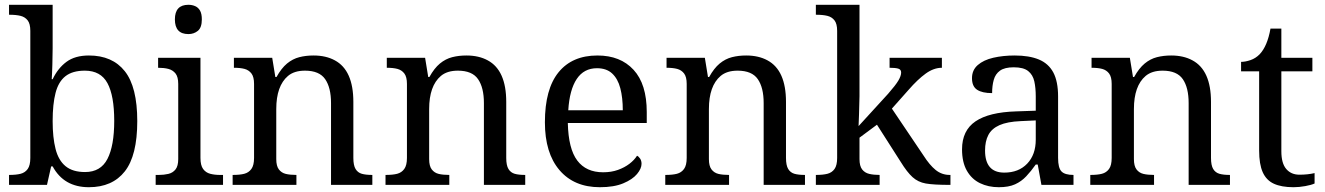

<svg xmlns="http://www.w3.org/2000/svg" viewBox="-20 -780 5589 810"><path d="M355 9.8Q249.5 9.8 202.1 -78.1H195.8L178.2 0H18.1V-42Q48.3 -42 67.1 -46.9Q85.9 -51.8 96.9 -67.1Q107.9 -82.5 107.9 -113.8V-649.9Q107.9 -679.7 96.7 -694.1Q85.4 -708.5 66.7 -713.1Q47.9 -717.8 18.1 -717.8V-759.8H202.1V-576.2Q202.1 -549.8 200.9 -507.6Q199.7 -465.3 198.2 -445.8H202.1Q224.1 -492.2 260.3 -519Q296.4 -545.9 355 -545.9Q454.1 -545.9 506.6 -479.5Q559.1 -413.1 559.1 -269Q559.1 -124 506.6 -57.1Q454.1 9.8 355 9.8ZM338.9 -54.2Q404.8 -54.2 433.3 -109.6Q461.9 -165 461.9 -270Q461.9 -376.5 433.3 -429.2Q404.8 -481.9 337.9 -481.9Q286.1 -481.9 256.3 -458.7Q226.6 -435.5 214.4 -388.2Q202.1 -340.8 202.1 -269Q202.1 -199.7 214.4 -151.6Q226.6 -103.5 256.6 -78.9Q286.6 -54.2 338.9 -54.2Z M774.9 -636.2Q717.8 -636.2 717.8 -698.2Q717.8 -759.8 774.9 -759.8Q790 -759.8 803.2 -754.2Q816.4 -748.5 824 -735.1Q831.5 -721.7 831.5 -698.2Q831.5 -663.6 814.7 -649.9Q797.9 -636.2 774.9 -636.2ZM920.9 0H636.7V-42H649.9Q671.9 -42 690.4 -46.4Q709 -50.8 720.5 -65.2Q731.9 -79.6 731.9 -108.9V-425.8Q731.9 -455.6 720.5 -470Q709 -484.4 690.4 -489.3Q671.9 -494.1 647 -494.1V-536.1H825.7V-113.8Q825.7 -82.5 836.9 -67.1Q848.1 -51.8 866.7 -46.9Q885.3 -42 907.7 -42H920.9Z M1550.8 0H1376.5V-345.2Q1376.5 -410.2 1351.8 -446Q1327.1 -481.9 1266.6 -481.9Q1221.2 -481.9 1194.8 -459.5Q1145.5 -417.5 1145.5 -319.8V-108.9Q1145.5 -79.6 1156.5 -65.2Q1167.5 -50.8 1185.5 -46.4Q1203.6 -42 1230.5 -42V0H961.4V-42Q992.2 -42 1010.7 -46.9Q1029.3 -51.8 1040.5 -67.1Q1051.8 -82.5 1051.8 -113.8V-425.8Q1051.8 -455.6 1040.8 -470Q1029.8 -484.4 1011.7 -489.3Q993.7 -494.1 966.8 -494.1V-536.1H1128.4L1141.6 -455.1H1146.5Q1167 -492.2 1190.9 -512Q1214.8 -531.7 1242.7 -538.8Q1270.5 -545.9 1302.7 -545.9Q1355 -545.9 1392.6 -525.4Q1470.7 -483.4 1470.7 -350.1V-113.8Q1470.7 -82.5 1480 -67.1Q1489.3 -51.8 1506.1 -46.9Q1522.9 -42 1550.8 -42Z M2195.8 0H2021.5V-345.2Q2021.5 -410.2 1996.8 -446Q1972.2 -481.9 1911.6 -481.9Q1866.2 -481.9 1839.8 -459.5Q1790.5 -417.5 1790.5 -319.8V-108.9Q1790.5 -79.6 1801.5 -65.2Q1812.5 -50.8 1830.6 -46.4Q1848.6 -42 1875.5 -42V0H1606.4V-42Q1637.2 -42 1655.8 -46.9Q1674.3 -51.8 1685.5 -67.1Q1696.8 -82.5 1696.8 -113.8V-425.8Q1696.8 -455.6 1685.8 -470Q1674.8 -484.4 1656.7 -489.3Q1638.7 -494.1 1611.8 -494.1V-536.1H1773.4L1786.6 -455.1H1791.5Q1812 -492.2 1835.9 -512Q1859.9 -531.7 1887.7 -538.8Q1915.5 -545.9 1947.8 -545.9Q2000 -545.9 2037.6 -525.4Q2115.7 -483.4 2115.7 -350.1V-113.8Q2115.7 -82.5 2125 -67.1Q2134.3 -51.8 2151.1 -46.9Q2168 -42 2195.8 -42Z M2510.7 9.8Q2401.9 9.8 2340.3 -62.3Q2278.8 -134.3 2278.8 -264.2Q2278.8 -404.3 2336.4 -475.1Q2394 -545.9 2500.5 -545.9Q2597.2 -545.9 2652.8 -485.6Q2708.5 -425.3 2708.5 -307.1V-261.2H2375.5Q2377.9 -152.3 2415.3 -102.8Q2452.6 -53.2 2524.4 -53.2Q2559.1 -53.2 2586.9 -63.2Q2614.7 -73.2 2635.3 -88.9Q2655.8 -104.5 2667.5 -123Q2674.8 -119.6 2680.7 -110.6Q2686.5 -101.6 2686.5 -88.9Q2686.5 -68.8 2667.5 -45.9Q2648.4 -22.9 2609.4 -6.6Q2570.3 9.8 2510.7 9.8ZM2607.4 -314.9Q2607.4 -368.2 2596.9 -408Q2586.4 -447.8 2562.5 -470Q2538.6 -492.2 2498.5 -492.2Q2443.4 -492.2 2413.1 -446.8Q2382.8 -401.4 2377.4 -314.9Z M3376 0H3201.7V-345.2Q3201.7 -410.2 3177 -446Q3152.3 -481.9 3091.8 -481.9Q3046.4 -481.9 3020 -459.5Q2970.7 -417.5 2970.7 -319.8V-108.9Q2970.7 -79.6 2981.7 -65.2Q2992.7 -50.8 3010.7 -46.4Q3028.8 -42 3055.7 -42V0H2786.6V-42Q2817.4 -42 2835.9 -46.9Q2854.5 -51.8 2865.7 -67.1Q2877 -82.5 2877 -113.8V-425.8Q2877 -455.6 2866 -470Q2855 -484.4 2836.9 -489.3Q2818.8 -494.1 2792 -494.1V-536.1H2953.6L2966.8 -455.1H2971.7Q2992.2 -492.2 3016.1 -512Q3040 -531.7 3067.9 -538.8Q3095.7 -545.9 3127.9 -545.9Q3180.2 -545.9 3217.8 -525.4Q3295.9 -483.4 3295.9 -350.1V-113.8Q3295.9 -82.5 3305.2 -67.1Q3314.5 -51.8 3331.3 -46.9Q3348.1 -42 3376 -42Z M3989.7 0Q3918 0 3885.5 -5.9Q3853 -11.7 3829.8 -32.7Q3806.6 -53.7 3779.8 -97.2L3679.7 -253.9L3606 -199.2V-108.9Q3606 -79.6 3617.2 -65.2Q3628.4 -50.8 3647.2 -46.4Q3666 -42 3690.9 -42V0H3421.9V-42Q3452.1 -42 3470.9 -46.9Q3489.7 -51.8 3500.7 -67.1Q3511.7 -82.5 3511.7 -113.8V-649.9Q3511.7 -679.7 3500.5 -694.1Q3489.3 -708.5 3470.5 -713.1Q3451.7 -717.8 3421.9 -717.8V-759.8H3606V-374Q3606 -350.6 3604 -297.4L3602.1 -248L3727.1 -384.8Q3758.3 -420.4 3770 -440.2Q3781.7 -460 3781.7 -474.1Q3781.7 -486.8 3769.5 -490.5Q3757.3 -494.1 3732.9 -494.1V-536.1H3953.6V-494.1Q3919.4 -494.1 3885.5 -469.7Q3851.6 -445.3 3813 -400.9L3742.7 -321.8L3876 -124Q3901.4 -84 3927.2 -63Q3953.1 -42 3986.8 -42H3989.7Z M4193.8 9.8Q4149.4 9.8 4114.3 -7.3Q4079.1 -24.4 4058.8 -60.1Q4038.6 -95.7 4038.6 -149.9Q4038.6 -229.5 4095.5 -268.1Q4152.3 -306.6 4266.6 -310.1L4349.6 -313V-373Q4349.6 -409.2 4343.5 -436.8Q4337.4 -464.4 4317.6 -480.2Q4297.9 -496.1 4256.8 -496.1Q4218.3 -496.1 4198.7 -481.9Q4179.2 -467.8 4172.4 -443.1Q4165.5 -418.5 4165.5 -387.2Q4123.5 -387.2 4102.1 -401.4Q4080.6 -415.5 4080.6 -450.2Q4080.6 -484.4 4105 -505.6Q4129.4 -526.9 4170.4 -536.4Q4211.4 -545.9 4260.7 -545.9Q4321.8 -545.9 4362.5 -529.1Q4403.3 -512.2 4423.6 -474.4Q4443.8 -436.5 4443.8 -373V-113.8Q4443.8 -71.8 4458 -56.9Q4472.2 -42 4508.8 -42V0H4373.5L4357.9 -85.9H4349.6Q4329.6 -57.6 4309.3 -36.1Q4289.1 -14.6 4262.2 -2.4Q4235.4 9.8 4193.8 9.8ZM4216.8 -51.8Q4277.3 -51.8 4313.5 -89.6Q4349.6 -127.4 4349.6 -190.9V-272L4285.6 -269Q4229.5 -266.6 4196.5 -252Q4163.6 -237.3 4149.7 -210.7Q4135.7 -184.1 4135.7 -145Q4135.7 -51.8 4216.8 -51.8Z M5168.9 0H4994.6V-345.2Q4994.6 -410.2 4970 -446Q4945.3 -481.9 4884.8 -481.9Q4839.4 -481.9 4813 -459.5Q4763.7 -417.5 4763.7 -319.8V-108.9Q4763.7 -79.6 4774.7 -65.2Q4785.6 -50.8 4803.7 -46.4Q4821.8 -42 4848.6 -42V0H4579.6V-42Q4610.4 -42 4628.9 -46.9Q4647.5 -51.8 4658.7 -67.1Q4669.9 -82.5 4669.9 -113.8V-425.8Q4669.9 -455.6 4658.9 -470Q4647.9 -484.4 4629.9 -489.3Q4611.8 -494.1 4585 -494.1V-536.1H4746.6L4759.8 -455.1H4764.6Q4785.2 -492.2 4809.1 -512Q4833 -531.7 4860.8 -538.8Q4888.7 -545.9 4920.9 -545.9Q4973.1 -545.9 5010.7 -525.4Q5088.9 -483.4 5088.9 -350.1V-113.8Q5088.9 -82.5 5098.1 -67.1Q5107.4 -51.8 5124.3 -46.9Q5141.1 -42 5168.9 -42Z M5437 9.8Q5386.2 9.8 5354.2 -4.9Q5322.3 -19.5 5307.1 -53.5Q5292 -87.4 5292 -145V-479H5215.8V-519Q5233.9 -519 5255.4 -526.4Q5276.9 -533.7 5293.9 -550.8Q5326.7 -585 5339.8 -659.2H5385.7V-536.1H5516.6V-479H5385.7V-142.1Q5385.7 -90.8 5406.5 -66.9Q5427.2 -43 5461.9 -43Q5497.6 -43 5525.9 -49.8V-5.9Q5512.2 0.5 5486.6 5.1Q5460.9 9.8 5437 9.8Z"/></svg>

Font: Satisar Sharada
Style: Regular
Weight: 400
Designer: Vinodh Rajan & Sunil Mahnoori
Version: 2.2